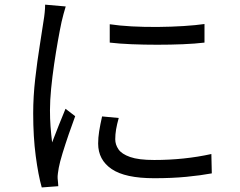

<svg xmlns="http://www.w3.org/2000/svg" viewBox="-20 -780 1040 833"><path d="M456.1 -674.8Q497.1 -668.5 551.8 -665.5Q606.4 -662.6 664.8 -663.1Q723.1 -663.6 776.4 -667Q829.6 -670.4 867.2 -675.8V-595.2Q826.7 -590.3 773.4 -588.1Q720.2 -585.9 662.6 -585.9Q605 -585.9 551 -588.1Q497.1 -590.3 456.1 -595.2ZM495.1 -268.1Q487.3 -240.2 483.6 -218.3Q480 -196.3 480 -175.8Q480 -152.8 493.9 -132.3Q507.8 -111.8 544.4 -98.9Q581.1 -85.9 648.9 -85.9Q779.8 -85.9 897 -111.8L898.9 -27.8Q851.6 -19 788.8 -12.9Q726.1 -6.8 648.9 -6.8Q522.9 -6.8 464.4 -46.6Q405.8 -86.4 405.8 -157.2Q405.8 -182.6 410.2 -210.4Q414.6 -238.3 422.9 -274.9ZM265.1 -752Q261.2 -739.3 255.6 -719Q250 -698.7 247.1 -685.1Q239.7 -650.4 231.2 -602.5Q222.7 -554.7 214.8 -501.2Q207 -447.8 201.9 -396Q196.8 -344.2 196.8 -301.8Q196.8 -265.1 199.2 -231.9Q201.7 -198.7 206.1 -162.1Q218.8 -195.8 235.1 -236.6Q251.5 -277.3 264.2 -308.1L306.2 -275.9Q293 -240.7 278.1 -197.3Q263.2 -153.8 251.2 -114.7Q239.3 -75.7 234.9 -51.8Q232.9 -40.5 231.2 -27.8Q229.5 -15.1 230 -6.8Q231 1.5 231.7 11Q232.4 20.5 232.9 27.8L161.1 33.2Q146 -20 135 -103.3Q124 -186.5 124 -288.1Q124 -361.3 132.8 -438.2Q141.6 -515.1 152.3 -581.3Q163.1 -647.5 168.9 -689Q171.9 -706.1 173.8 -724.9Q175.8 -743.7 175.8 -759.8Z"/></svg>

Font: Source Han Sans CN
Style: Regular
Weight: 400
Designer: Ryoko NISHIZUKA  (kana, bopomofo & ideographs); Paul D. Hunt (Latin, Greek & Cyrillic); Sandoll Communications , Soo-you
Foundry: Adobe
Version: Version 2.004;hotconv 1.0.118;makeotfexe 2.5.65603